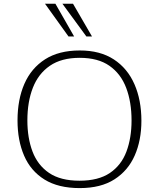

<svg xmlns="http://www.w3.org/2000/svg" viewBox="-20 -987 841 1017"><path d="M402.3 9.3Q288.6 9.3 215.6 -36.1Q142.6 -81.5 107.7 -162.4Q72.8 -243.2 72.8 -349.1Q72.8 -459.5 109.1 -542.7Q145.5 -626 218.8 -672.9Q292 -719.7 402.8 -719.7Q510.3 -719.7 582.8 -672.4Q655.3 -625 692.1 -541Q729 -457 729 -347.2Q729 -244.1 693.8 -163.8Q658.7 -83.5 586.4 -37.1Q514.2 9.3 402.3 9.3ZM400.9 -29.8Q501.5 -29.8 562 -70.8Q622.6 -111.8 649.7 -184.1Q676.8 -256.3 676.8 -349.1Q676.8 -446.8 648.4 -521.5Q620.1 -596.2 559.8 -638.4Q499.5 -680.7 402.3 -680.7Q305.7 -680.7 244.4 -638.7Q183.1 -596.7 154.1 -522.2Q125 -447.8 125 -349.1Q125 -256.3 152.3 -184.1Q179.7 -111.8 240.2 -70.8Q300.8 -29.8 400.9 -29.8ZM342.8 -793.9 218.3 -967.3H273.4L372.6 -793.9ZM437.5 -793.9 310.5 -967.3H366.7L467.3 -793.9Z"/></svg>

Font: Comme Thin
Style: Regular
Weight: 250
Version: Version 1.000;gftools[0.9.27]